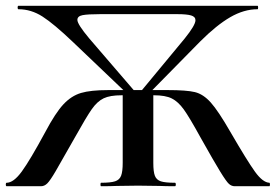

<svg xmlns="http://www.w3.org/2000/svg" viewBox="-32 -645 955 665"><path d="M-9 -12Q15 -12 43.5 -51Q72 -90 125 -188Q160 -254 187.5 -283.5Q215 -313 248.5 -323Q282 -333 343 -333H549Q614 -333 643 -326Q672 -319 698 -290Q724 -261 766 -188Q824 -88 851 -50.5Q878 -13 901 -12Q903 -12 903 -6Q903 0 901 0H781Q770 0 761 -8Q752 -16 730.5 -51Q709 -86 663 -168Q624 -239 604.5 -266Q585 -293 563 -304Q541 -315 501 -315H389Q349 -315 327 -304.5Q305 -294 286 -267Q267 -240 228 -170Q180 -85 161 -52.5Q142 -20 132 -10Q122 0 110 0H-9Q-12 0 -12 -6Q-12 -12 -9 -12ZM318 -12Q351 -12 366.5 -17Q382 -22 387.5 -36.5Q393 -51 393 -81V-324H499V-81Q499 -50 504.5 -36Q510 -22 525 -17Q540 -12 574 -12Q577 -12 577 -6Q577 0 574 0Q540 0 521 -1L446 -2L372 -1Q352 0 318 0Q316 0 316 -6Q316 -12 318 -12ZM32 -613Q29 -613 29 -619Q29 -625 32 -625H860Q862 -625 862 -619Q862 -613 860 -613Q813 -613 765.5 -585.5Q718 -558 661 -501L480 -317L454 -326L608 -512Q645 -558 645 -575Q645 -587 630 -591.5Q615 -596 582 -596H315Q272 -596 254 -592.5Q236 -589 236 -576Q236 -561 277 -512L437 -326L412 -317L219 -501Q155 -562 115.5 -587.5Q76 -613 32 -613Z"/></svg>

Font: Cormorant Garamond
Style: Bold
Weight: 700
Designer: Christian Thalmann (Catharsis Fonts)
Foundry: Catharsis Fonts
Version: Version 4.000